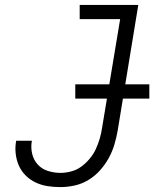

<svg xmlns="http://www.w3.org/2000/svg" viewBox="-20 -755 640 783"><path d="M226 8Q199 8 173.5 4Q148 0 125 -11Q102 -22 84.5 -39.5Q67 -57 57 -79.5Q47 -102 44 -128.5Q41 -155 46 -181H110Q105 -154 111 -128.5Q117 -103 133.5 -84.5Q150 -66 175 -58Q200 -50 227 -50Q248 -50 270.5 -56Q293 -62 311.5 -75.5Q330 -89 345.5 -107.5Q361 -126 370.5 -146.5Q380 -167 386.5 -189Q393 -211 396 -232L470 -677H305V-735H544L460 -223Q455 -194 446.5 -165.5Q438 -137 423.5 -110.5Q409 -84 388 -60.5Q367 -37 340.5 -21Q314 -5 284.5 1.5Q255 8 226 8ZM287 -353V-411H589V-353Z"/></svg>

Font: Iosevka Etoile Light
Style: Italic
Weight: 300
Italic angle: -9°
Designer: Belleve Invis
Foundry: Belleve Invis
Version: Version 22.1.2; ttfautohint (v1.8.4)